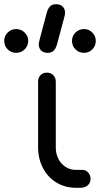

<svg xmlns="http://www.w3.org/2000/svg" viewBox="-101 -892 495 912"><path d="M260 0Q208 0 167 -25Q126 -50 103 -94Q80 -138 80 -193V-504Q80 -523 91.5 -535Q103 -547 122 -547Q140 -547 152 -535Q164 -523 164 -504V-193Q164 -146 191.5 -115.5Q219 -85 261 -85H290Q306 -85 317.5 -73Q329 -61 329 -42Q329 -23 315.5 -11.5Q302 0 280 0ZM125 -641Q106 -641 94.5 -652Q83 -663 83 -682Q83 -686 84.5 -691.5Q86 -697 88 -707L121 -831Q126 -850 136 -861Q146 -872 165 -872Q185 -872 196.5 -861Q208 -850 208 -831Q208 -827 207 -821.5Q206 -816 203 -805L170 -682Q165 -663 154.5 -652Q144 -641 125 -641ZM-24 -641Q-48 -641 -64.5 -657.5Q-81 -674 -81 -698Q-81 -721 -64.5 -737.5Q-48 -754 -24 -754Q-1 -754 16 -737.5Q33 -721 33 -698Q33 -674 16 -657.5Q-1 -641 -24 -641ZM298 -641Q274 -641 257.5 -657.5Q241 -674 241 -698Q241 -721 257.5 -737.5Q274 -754 298 -754Q321 -754 337.5 -737.5Q354 -721 354 -698Q354 -674 337.5 -657.5Q321 -641 298 -641Z"/></svg>

Font: Comfortaa Medium
Style: Regular
Weight: 500
Designer: Johan Aakerlund
Foundry: Johan Aakerlund
Version: Version 3.104; ttfautohint (v1.8.1.43-b0c9)